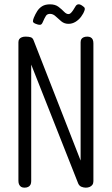

<svg xmlns="http://www.w3.org/2000/svg" viewBox="-20 -856 516 886"><path d="M93 10Q84 10 78 6.5Q72 3 68.5 -4Q65 -11 65 -21V-661Q65 -670 69 -675.5Q73 -681 80.5 -684Q88 -687 98 -687Q113 -687 122 -684Q131 -681 135 -670L352 -115V-661Q352 -670 355.5 -675.5Q359 -681 366 -684Q373 -687 383 -687Q392 -687 398.5 -683.5Q405 -680 408 -673Q411 -666 411 -656V-20Q411 -10 406.5 -3.5Q402 3 394 6.5Q386 10 376 10Q366 10 356 6Q346 2 341 -9L124 -558V-20Q124 -10 120.5 -3.5Q117 3 110 6.5Q103 10 93 10ZM211 -836Q235 -836 250 -824.5Q265 -813 275.5 -802Q286 -791 296 -791Q302 -791 307 -796Q312 -801 317.5 -809Q323 -817 328 -826Q333 -835 341 -836Q349 -837 359 -830Q370 -823 371 -818Q372 -813 370 -808Q365 -793 354 -778.5Q343 -764 328 -755Q313 -746 296 -746Q277 -746 263 -757.5Q249 -769 237 -780.5Q225 -792 211 -792Q198 -792 192 -783Q186 -774 176 -751Q172 -742 164.5 -741.5Q157 -741 145 -746Q132 -751 132 -757.5Q132 -764 136 -774Q143 -791 152 -805Q161 -819 175 -827.5Q189 -836 211 -836Z"/></svg>

Font: Fredoka Condensed Light
Style: Regular
Weight: 300
Width: 3
Designer: Ben Nathan
Foundry: Milena B. Brandão, Ben Nathan
Version: Version 2.001